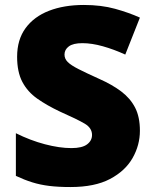

<svg xmlns="http://www.w3.org/2000/svg" viewBox="-20 -744 617 774"><path d="M544 -217Q544 -159 514.5 -107Q485 -55 423.5 -22.5Q362 10 264 10Q215 10 178.5 5.5Q142 1 110 -9Q78 -19 44 -35V-207Q102 -178 161 -162.5Q220 -147 268 -147Q311 -147 331 -162Q351 -177 351 -200Q351 -228 321.5 -245.5Q292 -263 222 -294Q169 -319 130 -346.5Q91 -374 70 -414Q49 -454 49 -515Q49 -584 83 -630.5Q117 -677 177.5 -700.5Q238 -724 318 -724Q388 -724 444 -708.5Q500 -693 544 -673L485 -524Q439 -545 394.5 -557.5Q350 -570 312 -570Q275 -570 257.5 -557Q240 -544 240 -524Q240 -507 253 -494Q266 -481 296.5 -465.5Q327 -450 380 -426Q432 -403 468.5 -375.5Q505 -348 524.5 -310.5Q544 -273 544 -217Z"/></svg>

Font: Noto Sans Syriac Eastern Black
Style: Regular
Weight: 900
Designer: Patrick Giasson and the Monotype Design Team
Foundry: Monotype Imaging Inc.
Version: Version 3.001; ttfautohint (v1.8.4.7-5d5b)